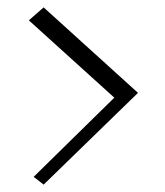

<svg xmlns="http://www.w3.org/2000/svg" viewBox="-20 -492 445 519"><path d="M98 -472 353 -241 98 7 71 -14 289 -228 58 -437Z"/></svg>

Font: Aref Ruqaa Ink
Style: Bold
Weight: 700
Designer: Abdullah Aref
Version: Version 1.005